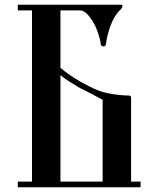

<svg xmlns="http://www.w3.org/2000/svg" viewBox="-20 -790 668 810"><path d="M235 -746V-504Q266 -477 312.5 -449.5Q359 -422 401 -406Q414 -401 436 -396.5Q458 -392 482 -389.5Q506 -387 524 -387Q533 -387 533 -377V-24H573V0H55V-24H115V-746H55V-770H488Q499 -770 496.5 -762.5Q494 -755 490 -751Q464 -728 448 -686Q432 -644 427 -604Q425 -594 417 -594Q407 -594 405 -604Q403 -624 393.5 -651.5Q384 -679 370 -702Q358 -721 345 -733.5Q332 -746 318 -746ZM313 -421Q290 -435 271 -447Q252 -459 235 -473V-24H413V-369Q397 -378 368 -393Q339 -408 313 -421Z"/></svg>

Font: Ponomar
Style: Regular
Weight: 400
Version: Version 1.301; ttfautohint (v1.8.4.7-5d5b)